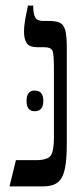

<svg xmlns="http://www.w3.org/2000/svg" viewBox="-20 -667 301 687"><path d="M14 0 37 -94H108Q151 -94 162 -111Q173 -128 173 -176V-420Q173 -466 169 -482Q165 -498 138 -498H115Q86 -498 76 -512Q66 -526 66 -553Q66 -575 70.5 -599.5Q75 -624 80 -647H99V-641Q99 -618 106 -605Q113 -592 134 -592H156Q181 -592 194.5 -585.5Q208 -579 213.5 -558.5Q219 -538 219 -498V-152Q219 -93 211.5 -60Q204 -27 185.5 -13.5Q167 0 134 0ZM75 -306Q75 -343 104 -343Q135 -343 135 -306Q135 -269 104 -269Q75 -269 75 -306Z"/></svg>

Font: Noto Serif Hebrew ExtraCondensed Medium
Style: Regular
Weight: 500
Width: 2
Designer: Monotype Design Team
Foundry: Monotype Imaging Inc.
Version: Version 2.004; ttfautohint (v1.8.4.7-5d5b)